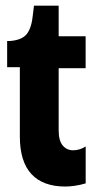

<svg xmlns="http://www.w3.org/2000/svg" viewBox="-20 -656 344 685"><path d="M213 9.5Q133.3 9.5 92.1 -35Q50.8 -79.5 50.8 -169.2V-416.3H5.5V-509.8H16.5Q59.3 -513.2 76.2 -535.5Q93 -557.8 97.3 -603.2L101.2 -635.8H189.3V-526.5H285.5V-412.8H189.3V-191.2Q189.3 -154 203.8 -136.9Q218.2 -119.8 241.2 -119.8Q252.3 -119.8 264.2 -123.4Q276 -127 285.7 -133.5V-1.7Q265 4.2 246.9 6.8Q228.8 9.5 213 9.5Z"/></svg>

Font: Bricolage Grotesque 96pt ExtraBold SemiCondensed
Style: Regular
Weight: 800
Width: 4
Version: Version 1.001;gftools[0.9.33.dev8+g029e19f]